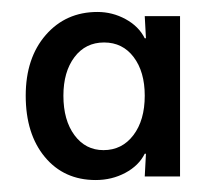

<svg xmlns="http://www.w3.org/2000/svg" viewBox="-20 -734 355 321"><path d="M23 -574Q23 -637 56.5 -675.5Q90 -714 143 -714Q168 -714 190 -702Q212 -690 222 -670H224L222 -707H281V-439H222L224 -477H222Q212 -457 189.5 -445Q167 -433 140 -433Q87 -433 55 -471.5Q23 -510 23 -574ZM153 -483Q184 -483 203 -508Q222 -533 222 -574Q222 -614 203.5 -638.5Q185 -663 154 -663Q123 -663 104.5 -638.5Q86 -614 86 -574Q86 -533 104.5 -508Q123 -483 153 -483Z"/></svg>

Font: Non Bureau
Style: Regular
Weight: 400
Designer: Jona Saucedo
Foundry: Non Foundry
Version: Version 1.000; ttfautohint (v1.8.4)